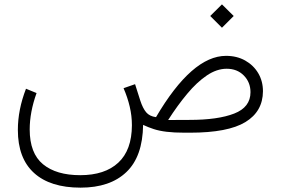

<svg xmlns="http://www.w3.org/2000/svg" viewBox="-20 -613 1297 887"><path d="M951.2 -539.1 1005.4 -592.8 1059.6 -539.1 1005.4 -484.9ZM148.9 -183.1Q117.2 -94.7 117.2 -15.1Q117.2 95.2 178.7 145.8Q240.2 196.3 350.6 196.3Q464.4 196.3 526.6 138.4Q588.9 80.6 589.4 -34.2Q589.4 -77.6 579.3 -120.4Q569.3 -163.1 550.8 -205.6L604 -224.1L627.9 -148.9Q639.6 -112.8 655.3 -94.2Q670.9 -75.7 700.7 -71.8Q867.2 -355 1024.4 -355Q1074.2 -355 1112.8 -333.3Q1151.4 -311.5 1173.1 -274.7Q1194.8 -237.8 1194.8 -191.4Q1194.3 -98.1 1113.8 -49.1Q1033.2 0 857.9 0H833Q783.7 0 749.8 -4.2Q715.8 -8.3 690.4 -16.6Q665 -24.9 641.1 -36.1Q639.2 110.4 563.7 182.1Q488.3 253.9 352.1 253.9Q211.9 253.9 137.2 186Q62.5 118.2 62.5 -12.7Q62.5 -106 100.1 -203.1ZM856 -59.1Q986.8 -59.1 1062 -88.4Q1137.2 -117.7 1137.2 -187Q1137.2 -232.9 1106.4 -264.2Q1075.7 -295.4 1027.3 -295.4Q981.4 -295.4 935.5 -264.4Q889.6 -233.4 845 -179.9Q800.3 -126.5 756.8 -58.6Z"/></svg>

Font: Vazir Thin
Style: Thin
Weight: 100
Designer: Saber Rastikerdar
Foundry: Saber Rastikerdar
Version: Version 30.0.0